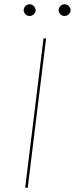

<svg xmlns="http://www.w3.org/2000/svg" viewBox="-20 -880 351 900"><path d="M110 0H98L184 -700H196ZM147 -832Q147 -821.5 138.2 -813.2Q129.5 -805 119 -805Q107.5 -805 99.2 -813.2Q91 -821.5 91 -832Q91 -843.5 99.2 -851.8Q107.5 -860 119 -860Q129.5 -860 138.2 -851.8Q147 -843.5 147 -832ZM311 -832Q311 -821.5 302.2 -813.2Q293.5 -805 283 -805Q271.5 -805 263.2 -813.2Q255 -821.5 255 -832Q255 -843.5 263.2 -851.8Q271.5 -860 283 -860Q293.5 -860 302.2 -851.8Q311 -843.5 311 -832Z"/></svg>

Font: Lato Hairline
Style: Italic
Weight: 250
Italic angle: -7°
Designer: Lukasz Dziedzic
Foundry: Lukasz Dziedzic
Version: Version 1.104; Western+Polish opensource